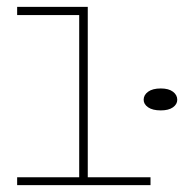

<svg xmlns="http://www.w3.org/2000/svg" viewBox="-20 -540 537 560"><path d="M30 0V-23H211V-496H30V-520H236V-23H419V0ZM449 -218Q425 -218 412 -227Q399 -236 399 -249Q399 -263 412 -272.5Q425 -282 449 -282Q472 -282 484.5 -272.5Q497 -263 497 -249Q497 -236 484.5 -227Q472 -218 449 -218Z"/></svg>

Font: Padyakke Expanded One
Style: Regular
Weight: 400
Designer: James Puckett
Foundry: Dunwich Type Founders
Version: Version 1.500; ttfautohint (v1.8.4.7-5d5b)